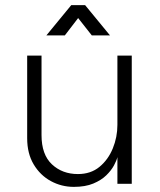

<svg xmlns="http://www.w3.org/2000/svg" viewBox="-20 -717 624 749"><path d="M494 -500V0H438V-104Q435 -91 424.5 -71.5Q414 -52 394.5 -33Q375 -14 344 -1Q313 12 268 12Q220 12 178.5 -10.5Q137 -33 111.5 -75.5Q86 -118 86 -178V-500H142V-190Q142 -114 182.5 -76Q223 -38 284 -38Q334 -38 368 -66Q402 -94 420 -138Q438 -182 438 -230V-500ZM161 -579 258 -697H312L409 -579H338L257 -682H312L233 -579Z"/></svg>

Font: Inclusive Sans Light
Style: Regular
Weight: 300
Designer: Olivia King
Foundry: Olivia King
Version: Version 2.004